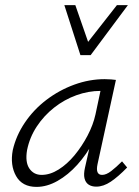

<svg xmlns="http://www.w3.org/2000/svg" viewBox="-20 -726 543 752"><path d="M123 6Q67 6 43 -36.5Q19 -79 30 -138Q43 -195 77.5 -246Q112 -297 162 -335Q212 -373 271 -394.5Q330 -416 390 -416Q404 -416 415 -415Q426 -414 434 -413L362 -83Q353 -41 380 -41Q396 -41 415.5 -56Q435 -71 458 -94L478 -70Q443 -34 414 -14.5Q385 5 357 5Q339 5 327 -3Q315 -11 311 -27.5Q307 -44 313 -70L352 -243L386 -277Q373 -222 346 -171.5Q319 -121 283 -81Q247 -41 205.5 -17.5Q164 6 123 6ZM143 -41Q176 -41 209.5 -62Q243 -83 272 -118Q301 -153 323 -195Q345 -237 354 -278L378 -391L406 -368Q400 -369 391 -369.5Q382 -370 374 -370Q326 -370 279 -353Q232 -336 192 -304.5Q152 -273 124 -230.5Q96 -188 86 -138Q78 -91 95 -66Q112 -41 143 -41ZM295 -510 311 -544 438 -706H481L335 -510ZM295 -510 232 -706H275L331 -545L335 -510Z"/></svg>

Font: Ysabeau Infant Light
Style: Italic
Weight: 300
Italic angle: -12°
Designer: Christian Thalmann (Catharsis Fonts)
Version: Version 2.001;gftools[0.9.30]; featfreeze: ss01,ss02,lnum